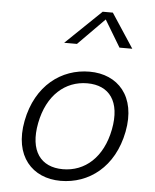

<svg xmlns="http://www.w3.org/2000/svg" viewBox="-56 -845 732 904"><g transform="rotate(5 310.0 -393.0)"><path d="M549 -245C582 -414.5 489.5 -512 356 -512C223 -512 104 -424.5 71 -255C38 -85.5 131 12 264 12C397.5 12 516 -75.5 549 -245ZM484 -250C458 -116 374 -43.5 270 -43.5C166 -43.5 109.5 -116 135.5 -250C161.5 -384 246 -456.5 350 -456.5C454 -456.5 510 -384 484 -250ZM224.5 -637H285L410 -763.5L486 -637H546.5L440.5 -798.5H392.5Z"/></g></svg>

Font: Monaspace Neon ExtraLight
Style: Italic
Weight: 200
Italic angle: -11°
Designer: Riley Cran & the Lettermatic Team
Foundry: Lettermatic
Version: Version 1.200 (Monaspace Neon)